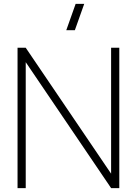

<svg xmlns="http://www.w3.org/2000/svg" viewBox="-20 -965 702 985"><path d="M364 -810H320L368 -945H412ZM70 0V-720H112L550 -74V-720H592V0H550L112 -646V0Z"/></svg>

Font: Vela Sans ExtLt
Style: Regular
Weight: 200
Designer: Principal design: Mikhail Sharanda - project Manrope.
Design modification: Ravid Balaliev
Foundry: Mikhail Sharanda
Version: Version 1.001